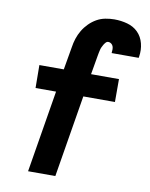

<svg xmlns="http://www.w3.org/2000/svg" viewBox="-84 -805 679 867"><g transform="rotate(10 255.5 -371.5)"><path d="M105 0 167 -376H73L72 -481H184L202 -585Q205 -606 211.5 -626Q218 -646 229 -664.5Q240 -683 255.5 -698.5Q271 -714 289.5 -724.5Q308 -735 329 -739Q350 -743 370 -743Q401 -743 430 -735Q459 -727 479 -707Q499 -687 506.5 -657.5Q514 -628 509 -597L508 -591H384V-593Q385 -600 385 -608Q385 -616 382.5 -622.5Q380 -629 374 -633.5Q368 -638 361 -638Q354 -638 349 -632.5Q344 -627 340.5 -621Q337 -615 334 -608.5Q331 -602 329.5 -595Q328 -588 326.5 -581.5Q325 -575 324 -568L309 -481H437V-376H292L230 0Z"/></g></svg>

Font: Iosevka Extrabold Oblique
Style: Regular
Weight: 800
Italic angle: -9°
Monospace: yes
Designer: Belleve Invis
Foundry: Belleve Invis
Version: Version 32.5.0; ttfautohint (v1.8.4)